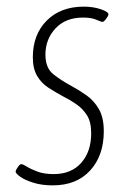

<svg xmlns="http://www.w3.org/2000/svg" viewBox="-20 -550 393 579"><path d="M139 9Q106 9 80.5 1Q55 -7 41 -17Q27 -27 27 -33Q28 -38 34 -46.5Q40 -55 44 -55Q49 -55 61 -47.5Q73 -40 93 -32.5Q113 -25 142 -25Q195 -25 225 -59Q255 -93 255 -148Q255 -182 242.5 -202Q230 -222 210.5 -235.5Q191 -249 169 -260Q147 -272 126 -285.5Q105 -299 92 -321Q79 -343 79 -377Q79 -446 121 -488Q163 -530 233 -530Q261 -530 284.5 -522Q308 -514 307 -506Q306 -501 299.5 -492.5Q293 -484 289 -484Q285 -484 270.5 -490.5Q256 -497 230 -497Q178 -497 147.5 -464.5Q117 -432 117 -385Q117 -345 141 -326Q165 -307 195 -291Q219 -278 241.5 -262Q264 -246 278.5 -220.5Q293 -195 293 -154Q293 -81 252 -36Q211 9 139 9Z"/></svg>

Font: Asap Condensed Condensed Thin
Style: Italic
Weight: 100
Width: 3
Italic angle: -6°
Designer: Pablo Cosgaya
Foundry: Omnibus-Type
Version: Version 3.001; ttfautohint (v1.8.4.7-5d5b)